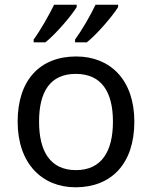

<svg xmlns="http://www.w3.org/2000/svg" viewBox="-20 -786 645 816"><path d="M482 -756V-766H386C365 -721 327 -656 299 -618V-606H349C394 -642 461 -721 482 -756ZM306 -756V-766H210C188 -721 151 -656 123 -618V-606H173C218 -642 285 -721 306 -756ZM551 -269C551 -446 449 -546 304 -546C150 -546 55 -446 55 -269C55 -91 159 10 301 10C454 10 551 -91 551 -269ZM146 -269C146 -396 193 -472 302 -472C411 -472 460 -396 460 -269C460 -142 411 -63 303 -63C194 -63 146 -142 146 -269Z"/></svg>

Font: Noto Sans Psalter Pahlavi
Style: Regular
Weight: 400
Designer: Monotype Design Team
Foundry: Monotype Imaging Inc.
Version: Version 2.002